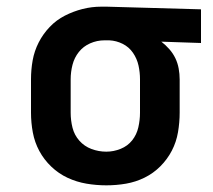

<svg xmlns="http://www.w3.org/2000/svg" viewBox="-20 -548 640 576"><path d="M299 8Q269 8 239.5 3Q210 -2 183 -14.5Q156 -27 134 -48Q112 -69 98 -95Q84 -121 78.5 -150.5Q73 -180 73 -210V-310Q73 -339 78 -367Q83 -395 96 -420.5Q109 -446 129 -467Q149 -488 174.5 -501Q200 -514 227.5 -521Q255 -528 284 -528H300L583 -520V-419L464 -423Q477 -413 488 -400.5Q499 -388 506 -373.5Q513 -359 516 -342.5Q519 -326 519 -310V-210Q519 -181 514 -151.5Q509 -122 495.5 -96Q482 -70 461 -49Q440 -28 413.5 -15Q387 -2 358 3Q329 8 299 8ZM299 -93Q321 -93 342 -101.5Q363 -110 376.5 -127Q390 -144 395 -166Q400 -188 400 -210V-310Q400 -331 395.5 -351.5Q391 -372 379 -389.5Q367 -407 348 -416.5Q329 -426 308 -427H293Q271 -427 250.5 -418Q230 -409 216.5 -392Q203 -375 197.5 -353.5Q192 -332 192 -310V-210Q192 -187 197.5 -165Q203 -143 218 -126Q233 -109 254.5 -101Q276 -93 299 -93Z"/></svg>

Font: Iosevka Fixed Extended
Style: Bold
Weight: 700
Width: 7
Monospace: yes
Designer: Belleve Invis
Foundry: Belleve Invis
Version: Version 24.1.1; ttfautohint (v1.8.4)